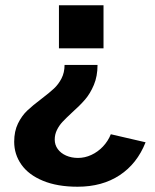

<svg xmlns="http://www.w3.org/2000/svg" viewBox="-20 -537 588 728"><path d="M203.5 -517H372.5V-353.8H203.5ZM274.2 171Q197.1 171 142.8 148.4Q88.4 125.9 61.1 87.1Q33.8 48.4 33.8 0.5Q33.8 -39.2 48.1 -68.5Q62.4 -97.8 83.1 -117.5Q103.9 -137.2 137.6 -162.6Q167.2 -185.1 184.4 -201.1Q201.6 -217.1 213.2 -239.5Q224.8 -261.9 224.8 -290.8H349.8Q349.8 -247.9 335.9 -215Q322 -182.1 302.6 -159.6Q283.1 -137 252.2 -109.4Q229.8 -88.6 217 -74.9Q204.2 -61.2 195.9 -44.2Q187.5 -27.2 187.5 -7.8Q187.5 12.4 199 28.2Q210.5 44 230.7 52.9Q250.9 61.8 275.8 61.8Q301.6 61.8 326.2 50.5Q350.8 39.2 370.2 18.8Q389.6 -1.6 400.2 -28L532 2.5Q499.8 83.9 433.6 127.4Q367.5 171 274.2 171Z"/></svg>

Font: Public Sans VF
Style: Regular
Weight: 400
Designer: Pablo Impallari, Rodrigo Fuenzalida (Modified by Dan O. Williams and USWDS)
Version: Version 1.003